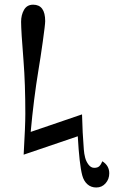

<svg xmlns="http://www.w3.org/2000/svg" viewBox="-20 -665 498 840"><path d="M72.3 -569.8Q72.3 -599.6 85.2 -622.1Q98.1 -644.5 125 -644.5Q177.7 -644.5 177.7 -572.8Q177.7 -557.6 167.2 -482.9Q156.7 -408.2 148.4 -359.4Q127.4 -232.4 114.3 -87.9L338.9 -164.6Q340.8 -83.5 346.7 -11.2Q348.1 7.8 352.5 24.7Q356.9 41.5 367.4 55.4Q377.9 69.3 392.6 69.3Q407.2 69.3 414.8 61.8Q422.4 54.2 427.7 40.5Q458 59.6 458 93.3Q458 118.7 441.9 137Q425.8 155.3 401.4 155.3Q377.9 155.3 362.1 140.9Q346.2 126.5 339.8 102.1Q327.1 54.2 320.3 -68.8L83.5 11.7Q90.8 -114.3 90.8 -167Q90.8 -297.9 83 -397.5Q72.3 -530.3 72.3 -569.8Z"/></svg>

Font: Theano Didot
Style: Regular
Weight: 400
Designer: Alexey Kryukov
Version: Version 2.0